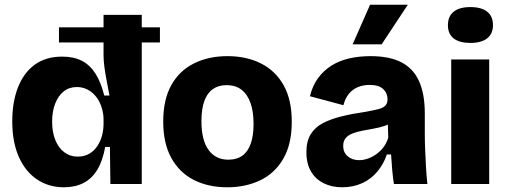

<svg xmlns="http://www.w3.org/2000/svg" viewBox="-20 -780 2153 814"><path d="M230 -664H658V-600H230ZM251 14Q187 14 137.5 -19Q88 -52 60 -114.5Q32 -177 32 -266Q32 -347 56 -409Q80 -471 127 -505.5Q174 -540 244 -540Q293 -540 327.5 -522Q362 -504 385 -467.5Q408 -431 422 -375H444Q438 -408 432 -439Q426 -470 422.5 -497Q419 -524 419 -545V-717H581V-249V0H448L446 -157H426Q415 -97 392 -59.5Q369 -22 333.5 -4Q298 14 251 14ZM309 -116Q338 -116 359 -128.5Q380 -141 393.5 -162Q407 -183 413 -207Q419 -231 419 -255V-274Q419 -294 414 -314Q409 -334 399.5 -351.5Q390 -369 376 -382.5Q362 -396 344 -403.5Q326 -411 306 -411Q273 -411 250 -392.5Q227 -374 214 -341Q201 -308 201 -264Q201 -220 214.5 -186.5Q228 -153 252.5 -134.5Q277 -116 309 -116Z M944 14Q863 14 802 -17Q741 -48 706.5 -110Q672 -172 672 -265Q672 -358 706.5 -419.5Q741 -481 803 -511.5Q865 -542 944 -542Q1025 -542 1086.5 -511Q1148 -480 1182.5 -418.5Q1217 -357 1217 -264Q1217 -169 1181 -107Q1145 -45 1083 -15.5Q1021 14 944 14ZM948 -103Q984 -103 1007.5 -120Q1031 -137 1043 -171Q1055 -205 1055 -254Q1055 -307 1042 -343.5Q1029 -380 1004 -399.5Q979 -419 940 -419Q906 -419 882 -402Q858 -385 846 -351Q834 -317 834 -267Q834 -186 864 -144.5Q894 -103 948 -103Z M1430 14Q1387 14 1352.5 -3Q1318 -20 1298.5 -53Q1279 -86 1279 -135Q1279 -181 1297 -210.5Q1315 -240 1348 -257.5Q1381 -275 1427.5 -286.5Q1474 -298 1530 -306Q1563 -312 1583 -317Q1603 -322 1613 -331.5Q1623 -341 1623 -359Q1623 -385 1604.5 -402.5Q1586 -420 1547 -420Q1520 -420 1497 -410.5Q1474 -401 1458.5 -381.5Q1443 -362 1436 -334L1294 -372Q1305 -417 1328.5 -449Q1352 -481 1385.5 -502Q1419 -523 1461 -532.5Q1503 -542 1551 -542Q1631 -542 1681.5 -516Q1732 -490 1756.5 -436Q1781 -382 1781 -299V-216Q1781 -181 1782.5 -144.5Q1784 -108 1786 -72Q1788 -36 1792 0H1650Q1646 -25 1643 -57.5Q1640 -90 1638 -125H1620Q1607 -86 1581 -54Q1555 -22 1516.5 -4Q1478 14 1430 14ZM1503 -101Q1520 -101 1539 -107.5Q1558 -114 1575 -126Q1592 -138 1605.5 -155.5Q1619 -173 1626 -196L1624 -268L1646 -264Q1629 -252 1606.5 -245Q1584 -238 1560.5 -234Q1537 -230 1514.5 -225.5Q1492 -221 1474 -214Q1456 -207 1445.5 -194.5Q1435 -182 1435 -161Q1435 -134 1454 -117.5Q1473 -101 1503 -101ZM1598 -592H1475L1549 -760H1709Z M1893 0V-528H2054V0ZM1974 -598Q1928 -598 1903.5 -617Q1879 -636 1879 -673Q1879 -711 1903.5 -730.5Q1928 -750 1974 -750Q2021 -750 2045.5 -730.5Q2070 -711 2070 -673Q2070 -637 2045.5 -617.5Q2021 -598 1974 -598Z"/></svg>

Font: Bricolage Grotesque 24pt ExtraBold
Style: Regular
Weight: 800
Designer: Mathieu Triay
Foundry: Atelier Triay
Version: Version 1.001;gftools[0.9.33.dev8+g029e19f]